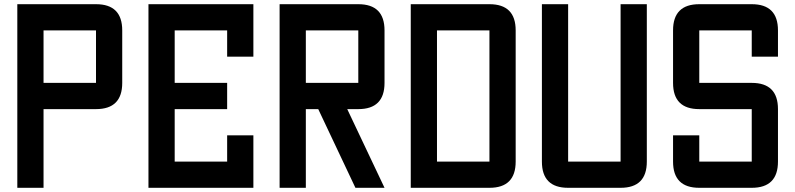

<svg xmlns="http://www.w3.org/2000/svg" viewBox="-20 -895 3790 915"><path d="M187.5 -375V0H62.5V-875H437.5Q562.5 -875 562.5 -750V-500Q562.5 -375 437.5 -375ZM187.5 -500H437.5V-750H187.5Z M1062.5 -500V-375H812.5V-125H1062.5V-250H1187.5V0H687.5V-875H1187.5V-625H1062.5V-750H812.5V-500Z M1437.5 0H1312.5V-875H1687.5Q1812.5 -875 1812.5 -750V-500Q1812.5 -375 1687.5 -375H1634.8L1812.5 0H1673.8L1496.6 -375H1437.5ZM1437.5 -750V-500H1687.5V-750Z M1937.5 0V-875H2312.5Q2437.5 -875 2437.5 -750V-125Q2437.5 0 2312.5 0ZM2062.5 -125H2312.5V-750H2062.5Z M2562.5 -875H2687.5V-125H2937.5V-875H3062.5V-125Q3062.5 0 2937.5 0H2687.5Q2562.5 0 2562.5 -125Z M3187.5 -125V-250H3312.5V-125H3562.5V-375H3312.5Q3187.5 -375 3187.5 -500V-750Q3187.5 -875 3312.5 -875H3562.5Q3687.5 -875 3687.5 -750V-625H3562.5V-750H3312.5V-500H3562.5Q3687.5 -500 3687.5 -375V-125Q3687.5 0 3562.5 0H3312.5Q3187.5 0 3187.5 -125Z"/></svg>

Font: Oldtimer
Style: Regular
Weight: 400
Designer: GGBotNet
Foundry: GGBotNet
Version: 1.00